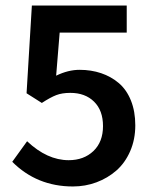

<svg xmlns="http://www.w3.org/2000/svg" viewBox="-20 -656 553 688"><path d="M23.9 -76.2 77.1 -149.9Q148.9 -82 226.1 -82Q280.3 -82 314.7 -114.7Q349.1 -147.5 349.1 -204.1Q349.1 -260.3 317.1 -291.7Q285.2 -323.2 231.9 -323.2Q202.6 -323.2 181.6 -315.2Q160.6 -307.1 129.9 -287.1L75.2 -321.8L94.2 -636.2H434.1V-539.1H193.8L181.2 -384.8Q224.1 -405.8 265.1 -405.8Q306.6 -405.8 342.3 -393.8Q377.9 -381.8 405.8 -358.2Q433.6 -334.5 449.2 -295.7Q464.8 -256.8 464.8 -207Q464.8 -156.2 446.5 -114.3Q428.2 -72.3 397 -44.9Q365.7 -17.6 325.7 -2.7Q285.6 12.2 241.2 12.2Q112.3 12.2 23.9 -76.2Z"/></svg>

Font: Source Sans Pro Semibold
Style: Regular
Weight: 600
Designer: Paul D. Hunt
Foundry: Adobe Systems Incorporated
Version: Version 2.020;PS 2.0;hotconv 1.0.86;makeotf.lib2.5.63406